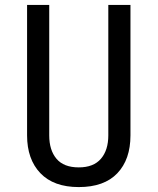

<svg xmlns="http://www.w3.org/2000/svg" viewBox="-20 -750 640 780"><path d="M300 10Q198 10 144 -46.5Q90 -103 90 -200V-730H180V-200Q180 -140 209.5 -105Q239 -70 300 -70Q360 -70 390 -105Q420 -140 420 -200V-730H510V-200Q510 -102 456.5 -46Q403 10 300 10Z"/></svg>

Font: JetBrains Mono NL
Style: Regular
Weight: 400
Monospace: yes
Designer: Philipp Nurullin, Konstantin Bulenkov
Foundry: JetBrains
Version: Version 2.305; ttfautohint (v1.8.4.7-5d5b)